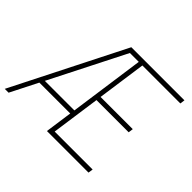

<svg xmlns="http://www.w3.org/2000/svg" viewBox="-186 -915 1130 1130"><g transform="rotate(45 379.0 -350.0)"><path d="M-30.5 0 323 -700H765L761 -670H445L402 -365H670L666 -335H398L355 -30H671L666.5 0H320.5L344.5 -170H87.5L1.5 0ZM103 -200H349L415 -670H341Z"/></g></svg>

Font: Urbanist Thin
Style: Italic
Weight: 100
Italic angle: -8°
Designer: Corey Hu
Foundry: Corey Hu
Version: Version 1.321; ttfautohint (v1.8.4.7-5d5b)